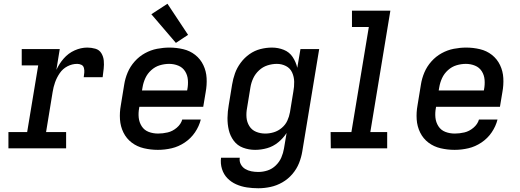

<svg xmlns="http://www.w3.org/2000/svg" viewBox="-20 -792 2776 1025"><path d="M25 0H333V-87H226L261 -301Q265 -327 274 -352.5Q283 -378 299 -401.5Q315 -425 340 -438Q365 -451 392 -451Q404 -451 414.5 -446Q425 -441 428 -429Q431 -417 430 -405Q429 -393 427 -380H528Q531 -403 533.5 -425Q536 -447 534 -468.5Q532 -490 521 -508Q510 -526 489 -532Q468 -538 446 -538Q412 -538 378.5 -523Q345 -508 320.5 -480Q296 -452 281 -419L299 -530H96V-443H184L125 -87H25Z M823 8Q860 8 896.5 -0.5Q933 -9 966 -31Q999 -53 1021 -85.5Q1043 -118 1052 -154H953Q946 -129 923.5 -110Q901 -91 875 -85Q849 -79 824 -79Q797 -79 773.5 -88Q750 -97 736.5 -118Q723 -139 720.5 -164.5Q718 -190 723 -216L724 -222H1065L1078 -300Q1085 -338 1083 -375Q1081 -412 1065.5 -444.5Q1050 -477 1022 -499Q994 -521 958 -529.5Q922 -538 885 -538Q852 -538 818.5 -531.5Q785 -525 754 -508Q723 -491 699 -464Q675 -437 661.5 -405Q648 -373 643 -340L625 -230Q618 -192 620.5 -154.5Q623 -117 639 -84.5Q655 -52 683.5 -30.5Q712 -9 748.5 -0.5Q785 8 823 8ZM738 -309 741 -326Q745 -351 756 -375Q767 -399 787.5 -417.5Q808 -436 833 -443.5Q858 -451 883 -451Q909 -451 932 -441.5Q955 -432 968 -411.5Q981 -391 983 -365.5Q985 -340 980 -314L979 -309ZM919 -563 984 -606 874 -772 788 -716Z M1359 213Q1391 213 1424 206Q1457 199 1487.5 181.5Q1518 164 1541 137Q1564 110 1576.5 78.5Q1589 47 1594 15L1684 -530H1584L1567 -430Q1560 -461 1542.5 -487.5Q1525 -514 1495 -526Q1465 -538 1432 -538Q1401 -538 1370 -530Q1339 -522 1312 -503Q1285 -484 1265 -457Q1245 -430 1234.5 -400.5Q1224 -371 1219 -340L1201 -230Q1195 -197 1194.5 -163Q1194 -129 1201.5 -97.5Q1209 -66 1228 -40.5Q1247 -15 1277.5 -3.5Q1308 8 1342 8Q1374 8 1406 -1Q1438 -10 1465 -32Q1492 -54 1510 -82L1496 1Q1492 25 1482 48.5Q1472 72 1452.5 91Q1433 110 1408.5 118Q1384 126 1359 126Q1340 126 1322 122.5Q1304 119 1289 110Q1274 101 1265.5 85Q1257 69 1260 50H1160Q1156 81 1165 110Q1174 139 1194 159.5Q1214 180 1241 192Q1268 204 1298 208.5Q1328 213 1359 213ZM1396 -79Q1370 -79 1347 -88.5Q1324 -98 1311 -119Q1298 -140 1296 -165Q1294 -190 1299 -216L1317 -326Q1321 -351 1332 -374.5Q1343 -398 1363 -416.5Q1383 -435 1408 -443Q1433 -451 1458 -451Q1484 -451 1506.5 -439.5Q1529 -428 1539.5 -405Q1550 -382 1550.5 -355.5Q1551 -329 1546 -303L1528 -193Q1524 -170 1514 -148Q1504 -126 1484.5 -109.5Q1465 -93 1442 -86Q1419 -79 1396 -79Z M1746 0H2047V-87H1957L2064 -735H1859V-648H1949L1856 -87H1745Z M2407 8Q2444 8 2480.5 -0.5Q2517 -9 2550 -31Q2583 -53 2605 -85.5Q2627 -118 2636 -154H2537Q2530 -129 2507.5 -110Q2485 -91 2459 -85Q2433 -79 2408 -79Q2381 -79 2357.5 -88Q2334 -97 2320.5 -118Q2307 -139 2304.5 -164.5Q2302 -190 2307 -216L2308 -222H2649L2662 -300Q2669 -338 2667 -375Q2665 -412 2649.5 -444.5Q2634 -477 2606 -499Q2578 -521 2542 -529.5Q2506 -538 2469 -538Q2436 -538 2402.5 -531.5Q2369 -525 2338 -508Q2307 -491 2283 -464Q2259 -437 2245.5 -405Q2232 -373 2227 -340L2209 -230Q2202 -192 2204.5 -154.5Q2207 -117 2223 -84.5Q2239 -52 2267.5 -30.5Q2296 -9 2332.5 -0.5Q2369 8 2407 8ZM2322 -309 2325 -326Q2329 -351 2340 -375Q2351 -399 2371.5 -417.5Q2392 -436 2417 -443.5Q2442 -451 2467 -451Q2493 -451 2516 -441.5Q2539 -432 2552 -411.5Q2565 -391 2567 -365.5Q2569 -340 2564 -314L2563 -309Z"/></svg>

Font: Iosevka Sparkle Medium Oblique
Style: Regular
Weight: 500
Italic angle: -9°
Designer: Belleve Invis
Foundry: Belleve Invis
Version: Version 4.5.0; ttfautohint (v1.8.3)